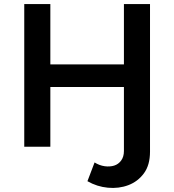

<svg xmlns="http://www.w3.org/2000/svg" viewBox="-20 -720 855 942"><path d="M409 169 444 77Q468 92 493.5 95.5Q519 99 540 92.5Q561 86 574.5 67.5Q588 49 588 21V-293H227V0H99V-700H227V-404H588V-700H716V24Q716 90 686 130.5Q656 171 609.5 188.5Q563 206 509.5 201Q456 196 409 169Z"/></svg>

Font: MOST Montserrat SemiBold
Style: Regular
Weight: 600
Designer: Julieta Ulanovsky
Foundry: Julieta Ulanovsky
Version: Version 8.000;March 11, 2024;FontCreator 15.0.0.2926 64-bit